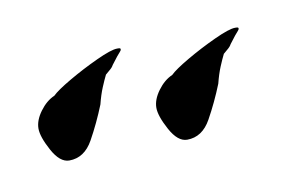

<svg xmlns="http://www.w3.org/2000/svg" viewBox="-29 -414 240 162"><g transform="rotate(-10 90.5 -333.0)"><path d="M122 -290Q114 -290 107.5 -302Q101 -314 101 -321Q101 -328 106.5 -335.5Q112 -343 119 -346Q123 -350 135 -357Q147 -364 160 -370Q173 -376 178 -376H179Q181 -376 181 -375Q181 -374 180 -373Q179 -372 177 -369.5Q175 -367 172 -363Q171 -361 168.5 -359Q166 -357 165 -356Q163 -352 160.5 -346Q158 -340 156 -332Q150 -317 142.5 -303.5Q135 -290 122 -290ZM21 -290Q13 -290 6.5 -302Q0 -314 0 -321Q0 -328 5.5 -335.5Q11 -343 18 -346Q22 -350 34 -357Q46 -364 59 -370Q72 -376 77 -376H78Q80 -376 80 -375Q80 -374 79 -373Q78 -372 76 -369.5Q74 -367 71 -363Q70 -361 67.5 -359Q65 -357 64 -356Q62 -352 59.5 -346Q57 -340 55 -332Q49 -317 41.5 -303.5Q34 -290 21 -290Z"/></g></svg>

Font: Qwitcher Grypen
Style: Bold
Weight: 700
Designer: Robert E. Leuschke
Foundry: Robert E. Leuschke
Version: Version 1.100; ttfautohint (v1.8.3)